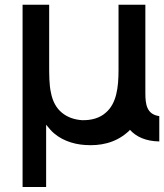

<svg xmlns="http://www.w3.org/2000/svg" viewBox="-20 -582 675 790"><path d="M578.1 -199V-258.3V-289.6V-562.5H467.7V-293.8C467.7 -221.9 459.4 -156.2 415.6 -118.8C391.7 -96.9 357.3 -86.5 317.7 -87.5C286.5 -89.6 258.3 -99 235.4 -117.7C211.5 -136.5 195.8 -166.7 189.6 -201C182.3 -232.3 182.3 -275 182.3 -315.6V-562.5H72.9V187.5H169.8V-68.8L187.5 -47.9C224 -7.3 279.2 11.5 330.2 14.6C390.6 18.8 453.1 7.3 504.2 -37.5C508.3 -40.6 511.5 -43.8 514.6 -47.9C540.6 -18.8 580.2 -1 635.4 0V-104.2C583.3 -111.5 578.1 -153.1 578.1 -199Z"/></svg>

Font: Manrope Semibold
Style: Regular
Weight: 600
Width: 4
Designer: Michael Sharanda
Foundry: Michael Sharanda
Version: Version 2.000;PS 002.000;hotconv 1.0.88;makeotf.lib2.5.64775